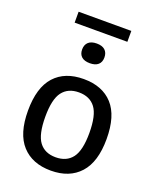

<svg xmlns="http://www.w3.org/2000/svg" viewBox="-165 -1003 900 1109"><g transform="rotate(20 284.5 -449.0)"><path d="M43 -271Q43 -413 106.2 -482.8Q169.5 -552.5 284.5 -552.5Q399.5 -552.5 462.8 -483Q526 -413.5 526 -271.5Q526 -130.5 462.2 -60.2Q398.5 10 284.5 10Q170.5 10 106.8 -59.8Q43 -129.5 43 -271ZM420.5 -270Q420.5 -379 386 -424.8Q351.5 -470.5 284.5 -470.5Q218 -470.5 183.5 -425.2Q149 -380 149 -272.5Q149 -163.5 183.2 -117.8Q217.5 -72 284.5 -72Q351.5 -72 386 -117.5Q420.5 -163 420.5 -270ZM216 -710Q216 -739 233.5 -755Q251 -771 284.5 -771Q318 -771 335.5 -755Q353 -739 353 -710Q353 -681 335.5 -665.5Q318 -650 284.5 -650Q251 -650 233.5 -665.5Q216 -681 216 -710ZM122.5 -840.5V-907.5H446.5V-840.5Z"/></g></svg>

Font: Encode Sans Medium
Style: Regular
Weight: 500
Designer: Multiple Designers
Foundry: Impallari Type
Version: Version 2.000